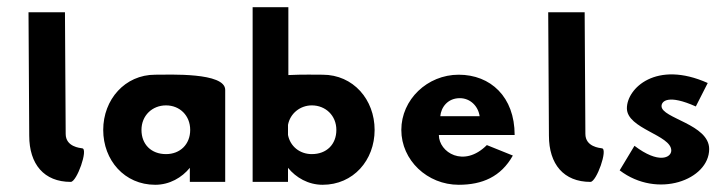

<svg xmlns="http://www.w3.org/2000/svg" viewBox="-20 -504 2014 532"><path d="M176 0C193 0 225 -91 208 -93C202 -94 162 -97 162 -133L160 -470H59L61 -128C61 -49 102 0 176 0Z M372 -144C372 -184 402 -212 440 -212C478 -212 507 -184 507 -144C507 -104 479 -77 440 -77C399 -77 372 -104 372 -144ZM604 -255C604 -304 449 -297 410 -297C326 -297 266 -228 266 -144C266 -60 325 8 410 8C450 8 484 -12 506 -39V0H604Z M912 -144C912 -104 885 -77 844 -77C810 -77 784 -99 778 -130V-158C784 -190 812 -212 844 -212C882 -212 912 -184 912 -144ZM680 0H778V-39C800 -12 834 8 874 8C959 8 1018 -60 1018 -144C1018 -228 959 -297 874 -297C857 -297 818 -298 779 -296V-484H680Z M1200 -182C1202 -206 1220 -232 1254 -232C1283 -232 1305 -210 1309 -182ZM1329 -102C1265 -38 1196 -82 1196 -130H1406C1406 -236 1339 -297 1251 -297C1164 -297 1092 -228 1092 -144C1092 -60 1164 8 1251 8C1316 8 1368 -14 1401 -73Z M1616 0C1633 0 1665 -91 1648 -93C1642 -94 1602 -97 1602 -133L1600 -470H1499L1501 -128C1501 -49 1542 0 1616 0Z M1738 -100 1697 -32C1802 48 1945 -6 1945 -91C1945 -160 1813 -176 1813 -210C1813 -224 1832 -243 1908 -209L1941 -274C1798 -338 1717 -259 1717 -204C1717 -147 1840 -130 1840 -87C1840 -67 1805 -49 1738 -100Z"/></svg>

Font: Hussar Tani
Style: Bold
Weight: 700
Foundry: Cannot Into Space Fonts
Version: Version 0.92